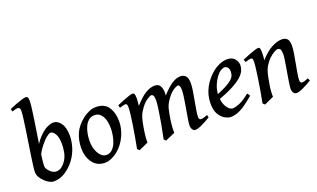

<svg xmlns="http://www.w3.org/2000/svg" viewBox="-75 -1090 2503 1515"><g transform="rotate(-20 1177.0 -332.5)"><path d="M411.6 -273.9Q410.6 -226.6 395 -177.7Q379.4 -128.9 346.2 -84Q315.9 -43.9 270.5 -12.9Q225.1 18.1 168.5 18.1Q153.8 18.1 134.5 7.8Q115.2 -2.4 96.7 -19.8Q78.1 -37.1 65.9 -58.3Q53.7 -79.6 53.7 -101.6Q53.7 -117.2 58.3 -154.1Q63 -190.9 70.3 -240.2Q77.6 -289.6 85.9 -343.5Q94.2 -397.5 101.8 -447.5Q109.4 -497.6 114 -536.4Q118.7 -575.2 118.7 -593.8Q118.7 -614.3 110.6 -618.9Q102.5 -623.5 94.7 -623.5Q89.4 -623.5 78.9 -620.6Q68.4 -617.7 59.8 -614.7Q51.3 -611.8 51.3 -611.8L44.9 -634.8Q70.8 -646.5 100.1 -657.5Q129.4 -668.5 152.6 -675.5Q175.8 -682.6 184.6 -682.6Q198.2 -682.6 203.1 -674.6Q208 -666.5 208 -645.5Q208 -624.5 202.9 -583.5Q197.8 -542.5 189.9 -490.2Q182.1 -438 173.3 -382.1Q164.6 -326.2 156.5 -274.4Q148.4 -222.7 143.6 -182.6Q138.7 -142.6 138.7 -123Q138.7 -107.4 150.4 -90.3Q162.1 -73.2 179.7 -61.3Q197.3 -49.3 214.8 -49.3Q243.2 -48.8 263.9 -66.2Q284.7 -83.5 297.9 -104Q317.4 -134.3 324 -170.9Q330.6 -207.5 330.6 -237.8Q330.6 -293.5 313.2 -323Q295.9 -352.5 274.4 -352.5Q263.7 -352.5 239.5 -333.3Q215.3 -314 187.3 -278.1Q159.2 -242.2 135.3 -192.4L127.9 -242.7Q162.6 -311.5 199.2 -350.3Q235.8 -389.2 268.1 -404.8Q300.3 -420.4 321.3 -420.4Q359.4 -420.4 385.7 -382.8Q412.1 -345.2 411.6 -273.9Z M815.9 -251Q815.9 -190.9 788.1 -130.4Q760.3 -69.8 710.4 -27.8Q687 -8.8 657.5 4.6Q627.9 18.1 601.1 18.1Q535.2 18.1 498.5 -31.2Q461.9 -80.6 461.9 -154.3Q461.9 -218.8 486.1 -274.7Q510.3 -330.6 569.8 -377Q592.8 -395 622.1 -407.7Q651.4 -420.4 680.2 -420.4Q750.5 -420.4 783.2 -372.8Q815.9 -325.2 815.9 -251ZM735.4 -222.2Q735.4 -290.5 711.7 -327.1Q688 -363.8 648.9 -363.8Q618.7 -363.8 598.4 -346.4Q578.1 -329.1 565.9 -301.8Q553.7 -274.4 548.3 -242.9Q543 -211.4 543 -183.1Q543 -143.1 554.9 -109.6Q566.9 -76.2 586.9 -56.2Q606.9 -36.1 631.3 -36.1Q659.7 -36.1 679.7 -54.4Q699.7 -72.8 711.9 -101.3Q724.1 -129.9 729.7 -162.1Q735.4 -194.3 735.4 -222.2Z M1489.7 -39.1Q1448.2 -14.6 1413.8 1.7Q1379.4 18.1 1358.4 18.1Q1345.2 18.1 1335.4 4.2Q1325.7 -9.8 1325.7 -33.7Q1325.7 -43.5 1329.6 -68.8Q1333.5 -94.2 1339.6 -128.2Q1345.7 -162.1 1351.6 -197.8Q1357.4 -233.4 1361.6 -263.7Q1365.7 -293.9 1365.7 -312Q1365.7 -358.4 1347.2 -358.4Q1333.5 -358.4 1304 -338.1Q1274.4 -317.9 1243.2 -269.5Q1224.6 -241.2 1216.8 -210Q1209 -178.7 1201.7 -132.3Q1195.8 -91.8 1194.1 -64Q1192.4 -36.1 1193.8 -18.1Q1185.5 -13.7 1169.2 -6.6Q1152.8 0.5 1136.5 7.3Q1120.1 14.2 1112.3 18.1L1096.7 2.9Q1109.9 -58.1 1121.1 -121.1Q1132.3 -184.1 1139.4 -234.1Q1146.5 -284.2 1146.5 -306.2Q1146.5 -335 1140.4 -346.7Q1134.3 -358.4 1122.6 -358.4Q1113.3 -358.4 1083.3 -338.4Q1053.2 -318.4 1022 -270Q1004.4 -243.2 995.4 -210.9Q986.3 -178.7 979 -132.3Q972.2 -91.8 970 -63.7Q967.8 -35.6 968.8 -18.1Q960.4 -13.7 944.6 -6.6Q928.7 0.5 912.8 7.3Q897 14.2 889.6 18.1L873.5 2.9Q882.8 -44.4 891.6 -94.7Q900.4 -145 907.5 -191.7Q914.6 -238.3 918.7 -274.7Q922.9 -311 922.9 -330.6Q922.9 -351.1 917.7 -356.2Q912.6 -361.3 905.3 -361.3Q899.9 -361.3 888.4 -358.4Q877 -355.5 867.7 -352.5Q858.4 -349.6 858.4 -349.6L852.5 -372.6Q877.9 -383.8 905.5 -394.8Q933.1 -405.8 955.6 -413.1Q978 -420.4 986.8 -420.4Q1000.5 -420.4 1004.4 -410.4Q1008.3 -400.4 1008.3 -368.7Q1008.3 -359.9 1006.3 -343.3Q1004.4 -326.7 1003.4 -312.5Q1056.6 -372.6 1096.9 -396.5Q1137.2 -420.4 1173.8 -420.4Q1207.5 -420.4 1220 -396.5Q1232.4 -372.6 1232.4 -342.8Q1232.4 -336.4 1231.9 -330.6Q1231.4 -324.7 1231 -316.9Q1283.2 -374 1320.1 -397.2Q1356.9 -420.4 1390.6 -420.4Q1416.5 -420.4 1433.3 -402.6Q1450.2 -384.8 1450.2 -341.3Q1450.2 -315.9 1444.3 -278.1Q1438.5 -240.2 1430.9 -200Q1423.3 -159.7 1417.7 -125.5Q1412.1 -91.3 1412.1 -72.8Q1412.1 -57.6 1416.5 -52.2Q1420.9 -46.9 1428.7 -46.9Q1441.9 -46.9 1453.9 -50.3Q1465.8 -53.7 1484.4 -61Z M1866.2 -341.3Q1866.2 -321.8 1857.2 -298.6Q1848.1 -275.4 1820.3 -249.5Q1792.5 -223.6 1737.1 -194.6Q1681.6 -165.5 1588.4 -133.8L1585 -172.4Q1650.9 -197.3 1689.7 -217.3Q1728.5 -237.3 1747.3 -254.2Q1766.1 -271 1772 -286.9Q1777.8 -302.7 1777.8 -319.3Q1777.8 -345.2 1766.1 -356.4Q1754.4 -367.7 1740.7 -367.7Q1733.4 -367.7 1719 -361.6Q1704.6 -355.5 1692.4 -343.3Q1663.6 -314.9 1642.3 -268.8Q1621.1 -222.7 1621.1 -173.3Q1621.1 -114.7 1644.5 -77.6Q1668 -40.5 1694.3 -40.5Q1713.4 -40.5 1749 -54.2Q1784.7 -67.9 1838.9 -111.3Q1844.2 -108.4 1849.1 -99.6Q1854 -90.8 1855.5 -87.4Q1806.2 -44.9 1770.8 -22Q1735.4 1 1708.3 9.5Q1681.2 18.1 1657.7 18.1Q1635.7 18.1 1608.4 3.2Q1581.1 -11.7 1561 -45.4Q1541 -79.1 1541 -135.7Q1541 -206.5 1574 -268.1Q1606.9 -329.6 1665 -376Q1685.5 -392.1 1718 -406.2Q1750.5 -420.4 1781.2 -420.4Q1824.2 -420.4 1845.2 -395.3Q1866.2 -370.1 1866.2 -341.3Z M2339.8 -39.1Q2298.8 -14.6 2263.7 1.7Q2228.5 18.1 2209 18.1Q2193.4 18.1 2183.8 4.2Q2174.3 -9.8 2174.3 -33.7Q2174.3 -43.5 2178.2 -69.8Q2182.1 -96.2 2188 -130.9Q2193.8 -165.5 2199.7 -200.7Q2205.6 -235.8 2209.7 -263.7Q2213.9 -291.5 2213.9 -303.7Q2213.9 -334.5 2207.3 -346.9Q2200.7 -359.4 2183.6 -359.4Q2175.8 -359.4 2156 -348.9Q2136.2 -338.4 2112.5 -316.4Q2088.9 -294.4 2068.4 -260.3Q2055.7 -238.8 2047.9 -208.5Q2040 -178.2 2032.7 -134.8Q2025.4 -94.7 2023.4 -68.6Q2021.5 -42.5 2022.5 -18.1Q2014.2 -14.6 1998.3 -7.3Q1982.4 0 1966.6 7.3Q1950.7 14.6 1943.4 18.1L1926.8 2.9Q1936 -41.5 1944.8 -93Q1953.6 -144.5 1960.9 -192.9Q1968.3 -241.2 1972.4 -278.3Q1976.6 -315.4 1976.6 -331.5Q1976.6 -352.1 1972.2 -356.7Q1967.8 -361.3 1960 -361.3Q1953.1 -361.3 1937.3 -356.9Q1921.4 -352.5 1913.1 -349.6L1905.8 -372.6Q1931.2 -383.8 1959.7 -394.8Q1988.3 -405.8 2011 -413.1Q2033.7 -420.4 2042 -420.4Q2054.2 -420.4 2057.6 -410.9Q2061 -401.4 2061 -369.6Q2061 -360.4 2059.8 -342Q2058.6 -323.7 2057.1 -312.5Q2106 -368.7 2154.1 -394.5Q2202.1 -420.4 2242.2 -420.4Q2270.5 -420.4 2285.9 -404.3Q2301.3 -388.2 2301.3 -345.2Q2301.3 -321.8 2295.2 -283.7Q2289.1 -245.6 2281.2 -204.1Q2273.4 -162.6 2267.3 -127Q2261.2 -91.3 2261.2 -72.8Q2261.2 -57.6 2265.4 -51.8Q2269.5 -45.9 2277.8 -45.9Q2295.9 -45.9 2331.1 -61Z"/></g></svg>

Font: Dai Banna SIL
Style: Italic
Weight: 400
Italic angle: -11°
Designer: Victor Gaultney
Foundry: SIL International
Version: Version 4.000